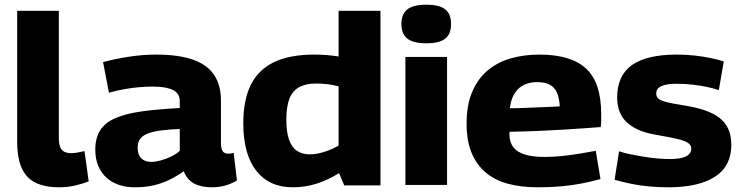

<svg xmlns="http://www.w3.org/2000/svg" viewBox="-20 -786 3149 816"><path d="M230 -740V-201Q230 -174 236.5 -159.5Q243 -145 255.5 -140Q268 -135 283 -135Q295 -135 309 -137.5Q323 -140 339 -144L357 -15Q331 -5 299.5 2.5Q268 10 230 10Q173 10 133 -8.5Q93 -27 73 -70Q53 -113 53 -187V-740Z M385 -150Q385 -200 406 -232.5Q427 -265 470.5 -284Q514 -303 582 -312.5Q650 -322 744 -327V-357Q744 -389 715 -403.5Q686 -418 630 -418Q605 -418 573 -415.5Q541 -413 508 -407Q475 -401 443 -392L418 -522Q469 -536 528.5 -545Q588 -554 642 -554Q739 -554 800 -532.5Q861 -511 890 -467.5Q919 -424 919 -359V-180Q919 -152 927 -142.5Q935 -133 948 -133Q953 -133 960 -133.5Q967 -134 973 -137L987 -19Q966 -6 939 2Q912 10 881 10Q835 10 805 -6Q775 -22 761 -58Q731 -37 699 -21.5Q667 -6 631.5 2Q596 10 552 10Q517 10 486.5 0Q456 -10 433.5 -30Q411 -50 398 -80Q385 -110 385 -150ZM565 -159Q565 -128 580.5 -113Q596 -98 623 -98Q640 -98 662.5 -104Q685 -110 707 -120.5Q729 -131 744 -145V-238Q698 -236 664 -231.5Q630 -227 608 -218.5Q586 -210 575.5 -195.5Q565 -181 565 -159Z M1443 2 1421 -50Q1370 -19 1322.5 -4.5Q1275 10 1224 10Q1124 10 1069 -60.5Q1014 -131 1014 -262Q1014 -362 1046.5 -426.5Q1079 -491 1146 -522.5Q1213 -554 1315 -554Q1340 -554 1367 -552Q1394 -550 1419 -546V-740H1597V2ZM1419 -167V-419Q1393 -426 1369.5 -428.5Q1346 -431 1323 -431Q1281 -431 1252.5 -416Q1224 -401 1210.5 -367.5Q1197 -334 1197 -277Q1197 -226 1208 -193.5Q1219 -161 1241.5 -145.5Q1264 -130 1295 -130Q1314 -130 1333.5 -134Q1353 -138 1374.5 -146Q1396 -154 1419 -167Z M1792 -602Q1736 -602 1711 -622Q1686 -642 1686 -684Q1686 -726 1711 -746Q1736 -766 1792 -766Q1848 -766 1872.5 -746Q1897 -726 1897 -684Q1897 -642 1872.5 -622Q1848 -602 1792 -602ZM1703 0V-544H1880V0Z M2266 10Q2195 10 2139 -5Q2083 -20 2044 -53Q2005 -86 1984 -137Q1963 -188 1963 -260Q1963 -340 1987 -396Q2011 -452 2053 -487Q2095 -522 2151 -538Q2207 -554 2272 -554Q2407 -554 2471 -494.5Q2535 -435 2535 -302Q2535 -292 2535 -276Q2535 -260 2533 -246Q2505 -244 2464.5 -241Q2424 -238 2374 -235Q2324 -232 2266.5 -229.5Q2209 -227 2146 -226Q2145 -223 2145 -220Q2145 -217 2145 -213Q2146 -181 2161.5 -160.5Q2177 -140 2210 -129.5Q2243 -119 2294 -119Q2327 -119 2363.5 -122.5Q2400 -126 2437.5 -132Q2475 -138 2512 -145L2532 -25Q2493 -14 2451 -6Q2409 2 2363.5 6Q2318 10 2266 10ZM2147 -326Q2180 -326 2212 -327.5Q2244 -329 2272.5 -330Q2301 -331 2323 -332Q2345 -333 2359 -334Q2357 -371 2346.5 -393.5Q2336 -416 2315.5 -426.5Q2295 -437 2262 -437Q2242 -437 2223 -431.5Q2204 -426 2188.5 -413.5Q2173 -401 2162 -380Q2151 -359 2147 -326Z M2592 -22 2611 -143Q2631 -136 2658.5 -130.5Q2686 -125 2715.5 -120Q2745 -115 2774.5 -112.5Q2804 -110 2828 -110Q2873 -110 2895.5 -121.5Q2918 -133 2918 -155Q2918 -168 2906 -177Q2894 -186 2872 -192Q2850 -198 2821 -203.5Q2792 -209 2758 -215Q2720 -222 2691.5 -235Q2663 -248 2643 -267Q2623 -286 2613 -312Q2603 -338 2603 -372Q2603 -465 2666 -509.5Q2729 -554 2856 -554Q2896 -554 2932 -550Q2968 -546 2999.5 -539.5Q3031 -533 3056 -525L3035 -403Q3012 -411 2985 -416.5Q2958 -422 2925.5 -426Q2893 -430 2855 -430Q2813 -430 2791 -420Q2769 -410 2769 -389Q2769 -375 2777.5 -367.5Q2786 -360 2802.5 -355Q2819 -350 2843.5 -345.5Q2868 -341 2899 -336Q2940 -329 2974.5 -317.5Q3009 -306 3034.5 -287.5Q3060 -269 3074 -240.5Q3088 -212 3088 -171Q3088 -129 3074 -98Q3060 -67 3034.5 -46.5Q3009 -26 2975.5 -13.5Q2942 -1 2902.5 4.5Q2863 10 2821 10Q2781 10 2741 6.5Q2701 3 2664 -4.5Q2627 -12 2592 -22Z"/></svg>

Font: Georama SemiExpanded
Style: Bold
Weight: 700
Width: 6
Designer: Jean-Baptiste Levee
Foundry: Production Type
Version: Version 1.001